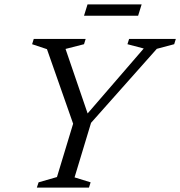

<svg xmlns="http://www.w3.org/2000/svg" viewBox="-20 -853 820 873"><path d="M633.5 -632.5 559.5 -652 567 -676H779.5L772 -652L693 -631L394 -294.5L319 -46.5L392 -24L384.5 0H147.5L155.5 -24L239 -48L312.5 -290.5L193.5 -629.5L126 -652L133.5 -676H369.5L362 -652L278 -630.5L385.5 -316.5L361 -317ZM362 -781.5 378 -833H624L608 -781.5Z"/></svg>

Font: Newsreader 16pt 16pt
Style: Italic
Weight: 400
Italic angle: -17°
Version: Version 1.003